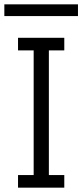

<svg xmlns="http://www.w3.org/2000/svg" viewBox="-23 -864 379 884"><path d="M60 0V-58H132V-632H60V-690H273V-632H202V-58H273V0ZM-3 -844H336V-790H-3Z"/></svg>

Font: Parkinsans Light
Style: Regular
Weight: 300
Designer: Red Stone, Indian Type Foundry
Foundry: Indian Type Foundry
Version: Version 1.000